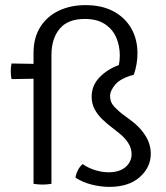

<svg xmlns="http://www.w3.org/2000/svg" viewBox="-20 -718 648 750"><path d="M143 -468 144 -411 25 -409Q23.5 -416 22.8 -424.2Q22 -432.5 22 -440Q22 -447.5 22.8 -455Q23.5 -462.5 25 -470ZM111 -511Q111 -571 137.5 -612.8Q164 -654.5 209.8 -676.2Q255.5 -698 314 -698Q377.5 -698 422.8 -674Q468 -650 492.5 -607.5Q517 -565 517 -509.5Q517 -488.5 513.5 -468.2Q510 -448 503 -427L428 -421Q439.5 -441.5 443.8 -461.2Q448 -481 448 -501Q448 -539.5 433.8 -572Q419.5 -604.5 389.2 -624.2Q359 -644 311 -644Q245 -644 213 -605.5Q181 -567 181 -503V0Q173.5 1.5 164 2.2Q154.5 3 146 3Q138 3 128.2 2.2Q118.5 1.5 111 0ZM275 -24Q276 -36 283.8 -52Q291.5 -68 303 -77Q325 -61.5 352.2 -53.2Q379.5 -45 404.5 -45Q446 -45 470 -65.2Q494 -85.5 494 -116Q494 -140 480 -160.8Q466 -181.5 447 -196.5L407 -228Q394.5 -238 378.2 -253.5Q362 -269 350 -290.8Q338 -312.5 338 -340.5Q338 -385.5 370.8 -418Q403.5 -450.5 450.5 -466L503 -426Q451.5 -412.5 430.8 -388.2Q410 -364 410 -342.5Q410 -317.5 428 -299.5Q446 -281.5 456 -274L493 -246.5Q527.5 -221 548.2 -187.8Q569 -154.5 569 -117.5Q569 -64.5 526 -26.2Q483 12 407 12Q373.5 12 337.8 3Q302 -6 275 -24Z"/></svg>

Font: Signika Negative Light
Style: Regular
Weight: 300
Designer: Anna Giedry
Foundry: Anna Giedry
Version: Version 2.001